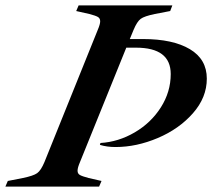

<svg xmlns="http://www.w3.org/2000/svg" viewBox="-77 -693 788 713"><path d="M-48 -21 8 -32Q47 -40 61 -50Q75 -60 88 -91L286 -582Q295 -603 295 -614Q295 -625 286.5 -630Q278 -635 255 -641L206 -652L215 -673H563L555 -652L498 -641Q459 -633 445.5 -623Q432 -613 419 -582L405 -548H454Q565 -548 628 -510.5Q691 -473 691 -401Q691 -331 639.5 -272.5Q588 -214 509 -180.5Q430 -147 352 -147Q320 -147 294 -155L296 -162Q363 -166 423.5 -201.5Q484 -237 520.5 -294.5Q557 -352 557 -418Q557 -516 428 -516H392L220 -91Q211 -70 211 -59Q211 -48 220 -43Q229 -38 252 -32L300 -21L291 0H-57Z"/></svg>

Font: Ibarra Real Nova SemiBold
Style: Italic
Weight: 600
Italic angle: -22°
Designer: Jose Maria Ribagorda & Octavio Pardo
Foundry: Octavio Pardo
Version: Version 1.014